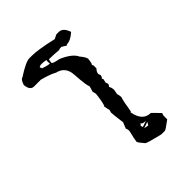

<svg xmlns="http://www.w3.org/2000/svg" viewBox="-182 -703 809 809"><g transform="rotate(-45 222.0 -299.0)"><path d="M135.7 -609.4H150.9Q187 -609.4 268.6 -590.8L287.6 -600.1H301.8Q326.7 -600.1 338.9 -563.5Q311.5 -538.6 287.6 -538.6L286.6 -534.7L265.1 -547.9Q250.5 -547.9 250.5 -544.9Q218.3 -547.9 194.8 -547.9H190.9L188 -532.7V-529.8Q188 -523.9 224.1 -517.1Q277.8 -493.7 290.5 -464.8Q309.6 -442.4 309.6 -431.6Q306.6 -403.3 301.8 -403.3L305.7 -397.5V-379.4Q294.4 -367.7 294.4 -357.4L298.3 -345.7Q294.9 -333 290.5 -333L294.4 -327.1L290.5 -308.6Q294.4 -303.2 294.4 -296.4Q290.5 -287.1 287.6 -287.1Q294.4 -275.9 294.4 -262.2L290.5 -241.2Q294.4 -228.5 294.4 -219.2Q289.1 -207 279.8 -148.9L276.4 -146Q287.6 -84.5 335 -84.5L368.2 -50.8L364.7 -38.6V-16.6Q328.1 10.7 323.7 10.7H301.8Q233.4 -5.9 228.5 -10.7Q206.5 -35.6 206.5 -41.5Q206.5 -48.3 217.3 -93.8V-100.1Q217.3 -106.4 213.4 -111.8L224.6 -139.6Q217.3 -192.4 217.3 -204.1L220.7 -216.3Q217.3 -228 214.8 -245.1L217.3 -244.1Q224.6 -266.6 228.5 -305.2L224.6 -320.8Q231.9 -344.2 231.9 -348.1Q225.6 -353 220.7 -428.2Q217.3 -476.6 172.9 -486.8Q152.3 -499 106.4 -511.2H65.9Q44.4 -511.2 40 -541.5V-547.9Q48.8 -572.8 58.1 -572.8Q114.3 -609.4 135.7 -609.4ZM139.6 -550.8Q143.6 -545.4 143.6 -541.5Q169.4 -532.7 178.2 -532.7Q182.1 -532.7 182.1 -534.7Q180.2 -538.1 180.2 -543.5Q180.2 -547.9 181.2 -553.2Q167 -556.2 156.7 -556.2Q144 -556.2 139.6 -550.8ZM266.1 -75.7 269.5 -66.4 296.9 -75.7Q274.4 -75.7 274.4 -85.4ZM269.5 -58.6 289.6 -54.7 297.9 -68.4Z"/></g></svg>

Font: Truetypewriter PolyglOTT
Style: Regular
Weight: 400
Designer: Sergey Beatoff a.k.a. Sam_T
Version: Version 3.76